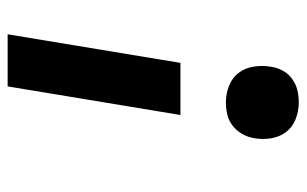

<svg xmlns="http://www.w3.org/2000/svg" viewBox="-166 -402 783 490"><g transform="rotate(90 225.0 -156.5)"><path d="M241 -342Q219 -342 198.5 -350Q178 -358 165.5 -374.5Q153 -391 149.5 -413Q146 -435 150 -458Q152 -473 160 -487.5Q168 -502 181.5 -511.5Q195 -521 210 -524.5Q225 -528 241 -528Q263 -528 283.5 -520Q304 -512 316.5 -495.5Q329 -479 332.5 -457Q336 -435 332 -413Q329 -397 321 -383Q313 -369 300 -359Q287 -349 271.5 -345.5Q256 -342 241 -342ZM67 215 140 -226H273L200 215Z"/></g></svg>

Font: Iosevka Etoile XBdObl
Style: Regular
Weight: 800
Italic angle: -9°
Designer: Belleve Invis
Foundry: Belleve Invis
Version: Version 15.5.2; ttfautohint (v1.8.4)